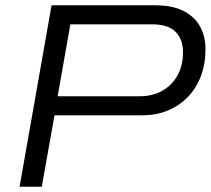

<svg xmlns="http://www.w3.org/2000/svg" viewBox="-20 -706 797 726"><path d="M54 0 175 -686H568Q631 -686 673 -665Q715 -644 736 -606.5Q757 -569 757 -520Q757 -464 739.5 -418Q722 -372 690 -339Q658 -306 614.5 -288Q571 -270 518 -270H186L138 0ZM198 -342H508Q557 -342 594 -363Q631 -384 651.5 -421.5Q672 -459 672 -509Q672 -558 643.5 -586Q615 -614 556 -614H246Z"/></svg>

Font: Archivo SemiExpanded Light
Style: Italic
Weight: 300
Width: 6
Italic angle: -10°
Designer: Hector Gatti
Foundry: Omnibus-Type
Version: Version 2.001